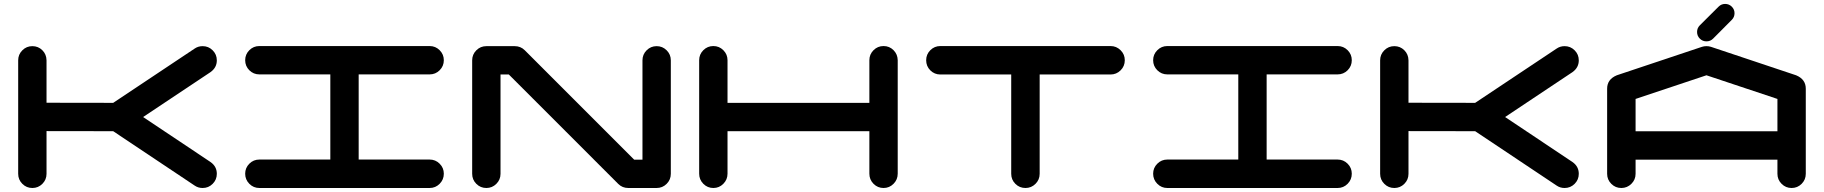

<svg xmlns="http://www.w3.org/2000/svg" viewBox="-20 -939 9110 959"><path d="M1031.2 -129.9Q1063 -107.9 1063 -70.8Q1063 -41.5 1042.2 -20.8Q1021.5 0 992.2 0Q969.7 0 952.1 -12.2L545.4 -283.7L212.4 -284.2V-70.8Q212.4 -41.5 191.7 -20.8Q170.9 0 141.6 0Q112.3 0 91.6 -20.8Q70.8 -41.5 70.8 -70.8V-637.7Q70.8 -667 91.6 -687.7Q112.3 -708.5 141.6 -708.5Q170.9 -708.5 191.4 -688.2Q211.9 -668 212.4 -637.7V-425.8L545.4 -425.3L952.1 -696.3Q969.7 -708.5 992.2 -708.5Q1021.5 -708.5 1042.2 -687.7Q1063 -667 1063 -637.7Q1063 -601.1 1031.2 -578.6L694.8 -354.5Z M2126 -142.1Q2155.3 -142.1 2176 -121.3Q2196.8 -100.6 2196.8 -71.3Q2196.8 -42 2176 -21Q2155.3 0 2126 0H1275.4Q1246.1 0 1225.3 -21Q1204.6 -42 1204.6 -71.3Q1204.6 -100.6 1225.3 -121.3Q1246.1 -142.1 1275.4 -142.1H1629.9V-567.4H1275.4Q1246.1 -567.4 1225.3 -588.1Q1204.6 -608.9 1204.6 -638.2Q1204.6 -667.5 1225.3 -688.2Q1246.1 -709 1275.4 -709H2126Q2155.3 -709 2176 -688.2Q2196.8 -667.5 2196.8 -638.2Q2196.8 -608.9 2176 -588.1Q2155.3 -567.4 2126 -567.4H1771.5V-142.1Z M3330.6 -70.8Q3330.6 -41.5 3309.8 -20.8Q3289.1 0 3259.8 0H3118.2Q3088.4 0 3067.9 -20.5L2521.5 -566.9H2480V-70.8Q2480 -41.5 2459.2 -20.8Q2438.5 0 2409.2 0Q2379.9 0 2359.1 -20.8Q2338.4 -41.5 2338.4 -70.8V-637.7Q2338.4 -667 2359.1 -687.7Q2379.9 -708.5 2409.2 -708.5H2550.8Q2580.6 -708.5 2601.1 -688L3147.5 -141.6H3189V-637.7Q3189 -667 3209.7 -687.7Q3230.5 -708.5 3259.8 -708.5Q3289.1 -708.5 3309.8 -687.7Q3330.6 -667 3330.6 -637.7Z M4463.9 -638.2V-71.3Q4463.9 -42 4443.1 -21Q4422.4 0 4393.1 0Q4363.8 0 4343 -21Q4322.3 -42 4322.3 -71.3V-283.7H3613.8V-71.3Q3613.8 -42 3593 -21Q3572.3 0 3543 0Q3513.7 0 3492.9 -21Q3472.2 -42 3472.2 -71.3V-638.2Q3472.2 -667.5 3492.9 -688.2Q3513.7 -709 3543 -709Q3572.3 -709 3593 -688.2Q3613.8 -667.5 3613.8 -638.2V-425.3H4322.3V-638.2Q4322.3 -667.5 4343 -688.2Q4363.8 -709 4393.1 -709Q4422.4 -709 4442.9 -688.5Q4463.4 -668 4463.9 -638.2Z M5526.9 -709Q5556.2 -709 5577.1 -688.2Q5598.1 -667.5 5598.1 -638.2Q5598.1 -608.4 5577.1 -587.6Q5556.2 -566.9 5526.9 -566.9H5172.9V-70.8Q5172.9 -41.5 5152.1 -20.8Q5131.3 0 5102.1 0Q5072.3 0 5051.5 -20.8Q5030.8 -41.5 5030.8 -70.8V-566.9H4676.8Q4647.5 -566.9 4626.7 -587.6Q4606 -608.4 4606 -638.2Q4606 -667.5 4626.7 -688.2Q4647.5 -709 4676.8 -709Z M6661.1 -142.1Q6690.4 -142.1 6711.2 -121.3Q6731.9 -100.6 6731.9 -71.3Q6731.9 -42 6711.2 -21Q6690.4 0 6661.1 0H5810.5Q5781.2 0 5760.5 -21Q5739.7 -42 5739.7 -71.3Q5739.7 -100.6 5760.5 -121.3Q5781.2 -142.1 5810.5 -142.1H6165V-567.4H5810.5Q5781.2 -567.4 5760.5 -588.1Q5739.7 -608.9 5739.7 -638.2Q5739.7 -667.5 5760.5 -688.2Q5781.2 -709 5810.5 -709H6661.1Q6690.4 -709 6711.2 -688.2Q6731.9 -667.5 6731.9 -638.2Q6731.9 -608.9 6711.2 -588.1Q6690.4 -567.4 6661.1 -567.4H6306.6V-142.1Z M7834 -129.9Q7865.7 -107.9 7865.7 -70.8Q7865.7 -41.5 7845 -20.8Q7824.2 0 7794.9 0Q7772.5 0 7754.9 -12.2L7348.1 -283.7L7015.1 -284.2V-70.8Q7015.1 -41.5 6994.4 -20.8Q6973.6 0 6944.3 0Q6915 0 6894.3 -20.8Q6873.5 -41.5 6873.5 -70.8V-637.7Q6873.5 -667 6894.3 -687.7Q6915 -708.5 6944.3 -708.5Q6973.6 -708.5 6994.1 -688.2Q7014.6 -668 7015.1 -637.7V-425.8L7348.1 -425.3L7754.9 -696.3Q7772.5 -708.5 7794.9 -708.5Q7824.2 -708.5 7845 -687.7Q7865.7 -667 7865.7 -637.7Q7865.7 -601.1 7834 -578.6L7497.6 -354.5Z M8857.9 -283.2V-444.8L8503.4 -563L8149.4 -444.8V-283.2ZM8999.5 -70.8Q8999.5 -41.5 8978.8 -20.8Q8958 0 8928.7 0Q8899.4 0 8878.7 -20.8Q8857.9 -41.5 8857.9 -70.8V-141.6H8149.4V-70.8Q8149.4 -41.5 8128.4 -20.8Q8107.4 0 8078.1 0Q8048.8 0 8028.1 -20.8Q8007.3 -41.5 8007.3 -70.8V-496.1Q8007.3 -543 8055.7 -563L8056.6 -563.5H8057.1L8481 -705.1Q8491.7 -708.5 8503.4 -708.5Q8515.1 -708.5 8525.9 -705.1L8949.7 -563.5H8950.7L8951.2 -563Q8999.5 -543 8999.5 -496.1ZM8503.4 -732.4Q8483.9 -732.4 8470.2 -746.1Q8456.5 -759.8 8456.5 -779.3Q8456.5 -798.8 8470.2 -812.5L8564 -905.8Q8577.6 -919.4 8596.7 -919.4Q8616.2 -919.4 8629.9 -905.8Q8643.6 -892.1 8643.6 -873Q8643.6 -853.5 8629.9 -839.8L8536.6 -746.1Q8522.9 -732.4 8503.4 -732.4Z"/></svg>

Font: Robtronika
Style: Regular
Weight: 400
Designer: GGBot
Version: 1.00